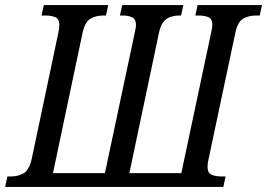

<svg xmlns="http://www.w3.org/2000/svg" viewBox="-48 -734 1049 754"><path d="M-28 0 -19 -41H-6Q24 -41 45.5 -54Q67 -67 77 -112L181 -605Q185 -622 185 -636Q185 -659 170 -666Q155 -673 131 -673H115L124 -714H377L368 -673H358Q328 -673 307 -660.5Q286 -648 276 -604L160 -54H364L481 -605Q483 -614 484.5 -622Q486 -630 486 -636Q486 -659 471 -666Q456 -673 434 -673H423L432 -714H672L663 -673H655Q626 -673 605.5 -659.5Q585 -646 576 -604L460 -54H664L781 -605Q783 -614 784.5 -622.5Q786 -631 786 -637Q786 -659 771.5 -666Q757 -673 732 -673H719L728 -714H981L972 -673H957Q928 -673 906.5 -660.5Q885 -648 876 -604L771 -109Q767 -93 767 -79Q767 -55 782.5 -48Q798 -41 823 -41H838L829 0Z"/></svg>

Font: Noto Serif Condensed
Style: Italic
Weight: 400
Width: 3
Italic angle: -12°
Designer: Monotype Design Team
Foundry: Monotype Imaging Inc.
Version: Version 2.014; ttfautohint (v1.8.4.7-5d5b)